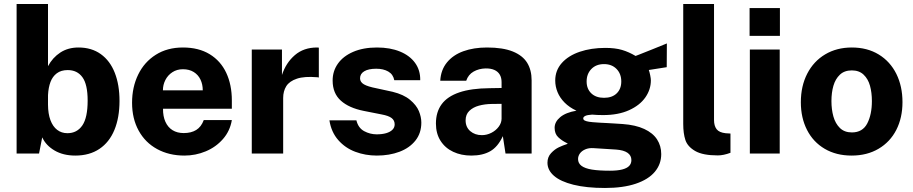

<svg xmlns="http://www.w3.org/2000/svg" viewBox="-20 -763 4536 954"><path d="M189.8 -80.5 174 0H62.5V-743H218.5V-434.2Q241.5 -477 279.8 -502Q318.1 -527 370 -527Q435.1 -527 481 -494Q526.9 -461 550.3 -401.3Q573.8 -341.6 573.8 -261.5Q573.8 -178.8 548.5 -117.4Q523.2 -56.1 473.9 -23.1Q424.5 10 354.2 10Q293.9 10 250.9 -15.3Q208 -40.6 189.8 -80.5ZM415.5 -263Q415.5 -343.8 389.6 -379.2Q363.8 -414.8 316.5 -414.8Q283.4 -414.8 262.2 -398.8Q241.1 -382.9 230.9 -355.8Q220.6 -328.8 218.6 -291.4L218.5 -282.8V-242.5Q218.8 -197.9 230.6 -166.1Q242.5 -134.2 264.1 -117.8Q285.6 -101.2 315 -101.2Q362.6 -101.2 389.1 -139.8Q415.5 -178.4 415.5 -263Z M892.8 -101.8Q929.9 -101.8 954.8 -117.1Q979.8 -132.4 992.5 -166.5H1132Q1122.9 -112.1 1087.9 -72.2Q1053 -32.2 1002.4 -11.1Q951.9 10 896.5 10Q819.9 10 760.7 -22.3Q701.5 -54.6 668.9 -114.1Q636.2 -173.6 636.2 -252.5Q636.2 -330 666.6 -392.4Q697 -454.9 754.1 -490.9Q811.1 -527 889 -527Q967 -527 1021.7 -493.8Q1076.4 -460.5 1104.2 -401.1Q1132 -341.8 1132 -263.5V-222.8H790Q789.6 -185 801.9 -157.8Q814.2 -130.5 837.4 -116.1Q860.6 -101.8 892.8 -101.8ZM987.5 -314Q987.5 -343.8 976.2 -367.4Q965 -391.1 942.8 -405.1Q920.5 -419 888.8 -419Q859.1 -419 836.5 -404.2Q813.9 -389.5 801.6 -365.3Q789.4 -341.1 789.5 -314Z M1231 -517H1381V-390.5Q1400.9 -451.1 1445.1 -489.1Q1489.2 -527 1555 -527Q1558 -527 1560.2 -526.8Q1562.4 -526.6 1564.2 -526.1V-377.8Q1562 -378.8 1559.6 -378.9L1555.8 -379.2Q1492.8 -384.6 1455.4 -372.1Q1418 -359.6 1402.5 -334.9Q1387 -310.2 1387 -276V0H1231Z M1616.8 -165H1750.9Q1759.9 -127.4 1789.3 -111.4Q1818.8 -95.5 1851.5 -95.5Q1878.4 -95.5 1898.4 -101.2Q1918.5 -107 1929.8 -118.2Q1941 -129.4 1941 -145Q1941 -164.8 1925.9 -176.4Q1910.9 -188 1876.2 -194.4L1787.8 -211.9Q1714 -226.5 1673.6 -262.8Q1633.1 -299.1 1632.8 -361.8Q1632.4 -409 1658.7 -446.4Q1685 -483.9 1734.9 -505.4Q1784.9 -527 1853.2 -527Q1918.4 -527 1967.2 -507Q2016.1 -487 2042.5 -450.4Q2068.9 -413.8 2068 -364.5H1939.1Q1933.5 -393.6 1909.2 -407.6Q1885 -421.5 1849.5 -421.5Q1810.8 -421.5 1789.9 -408.9Q1769 -396.4 1769 -373.8Q1769 -355.2 1788.1 -344Q1807.1 -332.8 1850.5 -324.4L1930.8 -306.9Q1985.5 -293.5 2017.3 -267Q2049.1 -240.5 2061.3 -211.1Q2073.5 -181.6 2073.5 -153.8Q2073.5 -101.8 2044.4 -64.9Q2015.2 -28 1965.1 -9Q1914.9 10 1852.2 10Q1795.5 10 1745.4 -8.8Q1695.4 -27.5 1660.7 -67Q1626 -106.5 1616.8 -165Z M2146 -149.2Q2146 -206.2 2174.4 -245Q2202.9 -283.8 2262 -303.9Q2321.1 -324 2412.5 -324.8L2472.2 -325.8V-354.8Q2472.2 -377.4 2462.9 -392.7Q2453.6 -408 2435.9 -415.7Q2418.1 -423.4 2392.5 -423Q2359.4 -422.2 2333.1 -407.3Q2306.8 -392.4 2296.5 -361.8H2167.5Q2170.4 -415.5 2200.8 -452.7Q2231.1 -489.9 2282.2 -508.4Q2333.4 -527 2399.8 -527Q2478.8 -527 2528 -507.1Q2577.2 -487.1 2599.4 -450.9Q2621.5 -414.8 2621.5 -364V0H2491.8L2478.5 -86.5Q2453.8 -33.2 2415.9 -11.6Q2378.1 10 2321.8 10Q2271.6 10 2231.7 -8.8Q2191.8 -27.5 2168.9 -63.4Q2146 -99.4 2146 -149.2ZM2472.2 -173V-247L2424 -246.5Q2389.1 -246.1 2359.6 -238Q2330.1 -229.9 2311.8 -212Q2293.5 -194.1 2293.5 -165Q2293.5 -131.4 2316.6 -111.4Q2339.8 -91.5 2374.2 -91.5Q2398.8 -91.5 2421.4 -103Q2444 -114.5 2457.9 -133.3Q2471.9 -152.1 2472.2 -173Z M2700.2 45.5Q2700.2 17.1 2718.2 -2.2Q2736.2 -21.5 2756.6 -31.1Q2777 -40.6 2796.2 -46.8L2801.2 -49.2Q2800.1 -49.9 2798.6 -50.7Q2797.1 -51.5 2795.6 -52.5Q2771.2 -64.5 2753.5 -81.4Q2735.8 -98.2 2735.8 -128Q2735.8 -157.6 2763.6 -180.9Q2791.4 -204.2 2844.2 -213Q2809 -229.4 2785.4 -253.2Q2761.9 -277 2750.3 -305.2Q2738.8 -333.4 2738.8 -363Q2738.8 -413.2 2771.4 -449.9Q2804.1 -486.6 2860.7 -505.8Q2917.2 -525 2987.2 -525Q3036.9 -525 3070.7 -514.9Q3104.5 -504.9 3138 -485Q3141.4 -486.4 3145.6 -487.9Q3149.8 -489.5 3154.2 -491.2Q3186.1 -503.8 3226.1 -519.8Q3266 -535.8 3293.5 -547.2L3292.8 -429.2L3203.8 -415.2Q3207.8 -403.8 3210.9 -388.1Q3214 -372.5 3214 -363.8Q3214 -318.4 3186.6 -279Q3159.1 -239.6 3105.5 -215.4Q3051.9 -191.2 2976.5 -191.2Q2964.5 -191.2 2947.9 -191.8Q2931.4 -192.4 2922 -193.5Q2898.2 -192 2888.1 -187.1Q2878 -182.1 2878 -174.8Q2878 -167.8 2885.7 -163.9Q2893.4 -160.1 2907.5 -157.9Q2921.6 -155.8 2948.6 -154.2L2967 -153L2992.1 -151.8Q3009 -150.8 3029.8 -149.6Q3050.5 -148.5 3073.5 -146.8Q3138 -142.2 3181.1 -122.2Q3224.1 -102.2 3244.8 -70.2Q3265.5 -38.1 3265.5 2.5Q3265.5 52.8 3233.5 90.8Q3201.5 128.8 3138.8 149.9Q3076 171 2986 171Q2893.5 171 2829.2 154.9Q2764.9 138.8 2732.6 110.6Q2700.2 82.4 2700.2 45.5ZM3117.2 32.5Q3117.2 9.5 3098.1 -3.8Q3079 -17 3041.8 -19.8L2928.2 -27Q2905.4 -28.4 2887.9 -20.8Q2870.4 -13.1 2861.3 -0.4Q2852.2 12.4 2852.2 27.2Q2852.2 48.2 2869.4 61.1Q2886.6 73.9 2921 79.6Q2955.4 85.2 3010.8 85.2Q3047.9 85.2 3071.6 79.1Q3095.2 73 3106.2 61.4Q3117.2 49.9 3117.2 32.5ZM3067 -358.2Q3067 -396.4 3043.4 -420.4Q3019.8 -444.5 2981.2 -444.5Q2941.9 -444.5 2918.3 -420.1Q2894.8 -395.8 2894.8 -358.2Q2894.8 -321.4 2918 -299.2Q2941.2 -277 2981.2 -277Q3021.5 -277 3044.2 -299.1Q3067 -321.1 3067 -358.2Z M3374.8 -147.2V-743H3527.8V-166.8Q3527.8 -137.9 3540.6 -121.1Q3553.5 -104.4 3585.8 -101L3609.5 -99.5V-3.8Q3574.8 9.2 3546.5 9.2Q3471.8 9.2 3434 -12.8Q3396.2 -34.8 3385.5 -67.4Q3374.8 -100.1 3374.8 -147.2Z M3854.2 0H3705.8V-517H3854.2ZM3855.2 -584.8H3704.5V-722.8H3855.2Z M3959.2 -255Q3959.2 -335.4 3991 -397.1Q4022.8 -458.8 4080.2 -492.9Q4137.6 -527 4212.5 -527Q4289.4 -527 4346.3 -492.2Q4403.2 -457.4 4433.8 -395.8Q4464.2 -334.2 4464.2 -255.5Q4464.2 -177.9 4433.6 -117.8Q4402.9 -57.8 4345.5 -23.9Q4288.1 10 4211.5 10Q4135 10 4077.8 -23.6Q4020.6 -57.2 3989.9 -117.4Q3959.2 -177.5 3959.2 -255ZM4312.2 -260.8Q4312.2 -303 4302.8 -336.9Q4293.4 -370.8 4271.1 -392Q4248.9 -413.2 4212.5 -413.2Q4175.6 -413.2 4153.2 -391.9Q4130.8 -370.6 4121 -336.8Q4111.2 -302.9 4111.2 -260.8Q4111.2 -218.8 4121 -184Q4130.8 -149.2 4153.2 -127.1Q4175.8 -105 4212.8 -105Q4265.9 -105 4289.1 -149.5Q4312.2 -194 4312.2 -260.8Z"/></svg>

Font: Public Sans VF
Style: Regular
Weight: 400
Designer: Pablo Impallari, Rodrigo Fuenzalida (Modified by Dan O. Williams and USWDS)
Version: Version 1.003